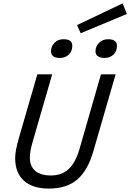

<svg xmlns="http://www.w3.org/2000/svg" viewBox="-20 -1091 764 1126"><path d="M279 -62Q342 -62 382 -99Q422 -136 445 -213L572 -655H658L528 -206Q495 -91 433 -38Q371 15 267 15Q172 15 120.5 -31Q69 -77 69 -164Q69 -187 74.5 -215.5Q80 -244 92 -286L199 -655H286L172 -261Q163 -230 159 -207.5Q155 -185 155 -168Q155 -116 186.5 -89Q218 -62 279 -62ZM724 -1009 453 -896 432 -944 699 -1071ZM404 -822Q404 -791 383.5 -771Q363 -751 331 -751Q306 -751 292.5 -761Q279 -771 279 -790Q279 -819 299.5 -840Q320 -861 352 -861Q378 -861 391 -851.5Q404 -842 404 -822ZM666 -822Q666 -791 645.5 -771Q625 -751 593 -751Q568 -751 554 -761Q540 -771 540 -790Q540 -819 561 -840Q582 -861 614 -861Q640 -861 653 -851Q666 -841 666 -822Z"/></svg>

Font: Intel One Mono
Style: Italic
Weight: 400
Italic angle: -16°
Monospace: yes
Designer: Fred Shallcrass
Foundry: Frere-Jones Type LLC
Version: Version 1.400;hotconv 1.1.0;makeotfexe 2.6.0;FJTRelease1.4